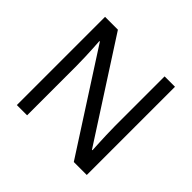

<svg xmlns="http://www.w3.org/2000/svg" viewBox="-169 -906 1099 1099"><g transform="rotate(45 380.0 -357.0)"><path d="M663 0H558L176 -593H172Q174 -570 175.5 -538.5Q177 -507 178.5 -471.5Q180 -436 180 -399V0H97V-714H201L582 -123H586Q585 -139 583.5 -171Q582 -203 580.5 -241Q579 -279 579 -311V-714H663Z"/></g></svg>

Font: lbangla05
Style: Book
Weight: 400
Designer: Jelle Bosma - Monotype Design Team
Foundry: Monotype Imaging Inc.
Version: Version 2.003